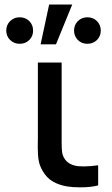

<svg xmlns="http://www.w3.org/2000/svg" viewBox="-20 -815 494 844"><path d="M167.5 -63.5Q154.5 -85.5 150.2 -108.8Q146 -132 146 -166.5L146.5 -212.5V-540H251V-217.5V-184.5Q251 -161 253 -146.5Q255 -132 262 -120.5Q279 -90 323 -84.5Q339 -83.5 348 -83.5Q378 -83.5 411.5 -88.5V0Q380.5 8.5 332 8.5Q299.5 8.5 274.5 4.5Q239.5 -1.5 212.8 -16.8Q186 -32 167.5 -63.5ZM297.5 -795H196L158.5 -620H226ZM7.5 -680.5Q7.5 -705.5 24.5 -722.2Q41.5 -739 66.5 -739Q92 -739 108.8 -722.2Q125.5 -705.5 125.5 -680.5Q125.5 -656 108.8 -639.2Q92 -622.5 66.5 -622.5Q41.5 -622.5 24.5 -639.2Q7.5 -656 7.5 -680.5ZM305.5 -680.5Q305.5 -705.5 322.2 -722.2Q339 -739 364 -739Q389.5 -739 406.2 -722.2Q423 -705.5 423 -680.5Q423 -656 406.2 -639.2Q389.5 -622.5 364 -622.5Q339 -622.5 322.2 -639.2Q305.5 -656 305.5 -680.5Z"/></svg>

Font: Hauora SemiBold
Style: Regular
Weight: 600
Designer: Wayne Shih
Foundry: WCYS
Version: Version 1.001